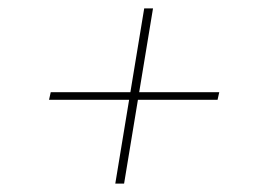

<svg xmlns="http://www.w3.org/2000/svg" viewBox="-20 -569 640 458"><path d="M276 -131H255L288 -331H97L101 -349H291L324 -549H345L312 -349H503L499 -331H309Z"/></svg>

Font: Iosevka SS04 Thin Extended
Style: Italic
Weight: 100
Width: 7
Italic angle: -9°
Monospace: yes
Designer: Belleve Invis
Foundry: Belleve Invis
Version: Version 19.0.0; ttfautohint (v1.8.4)